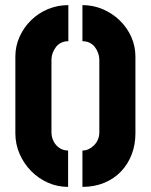

<svg xmlns="http://www.w3.org/2000/svg" viewBox="-20 -725 589 750"><path d="M302 5V-137Q315 -137 326.5 -142.5Q338 -148 347.5 -157.5Q357 -167 362.5 -180Q368 -193 368 -209V-488Q368 -505 363 -518.5Q358 -532 349.5 -542.5Q341 -553 329 -558.5Q317 -564 302 -564V-705Q344 -705 381.5 -689Q419 -673 447.5 -645.5Q476 -618 492.5 -581.5Q509 -545 509 -504V-204Q509 -160 494.5 -122Q480 -84 453 -55.5Q426 -27 387.5 -11Q349 5 302 5ZM246 5Q204 5 167 -11.5Q130 -28 101.5 -57Q73 -86 56.5 -124Q40 -162 40 -204V-504Q40 -545 56.5 -581.5Q73 -618 101.5 -646Q130 -674 167.5 -689.5Q205 -705 247 -705V-564Q232 -564 220 -558.5Q208 -553 199.5 -542.5Q191 -532 186 -518.5Q181 -505 181 -488V-209Q181 -193 186.5 -179.5Q192 -166 201 -156.5Q210 -147 221.5 -142Q233 -137 246 -137Z"/></svg>

Font: Stick No Bills ExtraBold
Style: Regular
Weight: 800
Version: Version 2.000